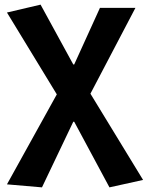

<svg xmlns="http://www.w3.org/2000/svg" viewBox="-20 -594 637 828"><path d="M161 214 10 201 225 -187 10 -540 155 -574 296 -316H300L411 -560H564L370 -190L597 182L452 214L300 -69H296Z"/></svg>

Font: Source Han Sans CN Bold
Style: Bold
Weight: 700
Designer: Ryoko NISHIZUKA 西塚涼子 (kana & ideographs); Paul D. Hunt (Latin, Greek & Cyrillic); Wenlong ZHANG 张文龙 (bopomofo); Sandoll 
Foundry: Adobe Systems Incorporated
Version: Version 1.00;May 30, 2023;FontCreator 11.5.0.2422 32-bit